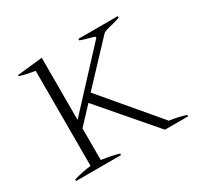

<svg xmlns="http://www.w3.org/2000/svg" viewBox="-115 -645 812 784"><g transform="rotate(-30 291.0 -253.0)"><path d="M563 -7V0H454L238 -251L165 -173V-24Q219 -16 247 -7V0H35V-7Q72 -19 117 -24V-472Q74 -479 46 -488V-493L165 -506V-213L394 -460Q398 -462 400 -469Q396 -473 364 -481Q357 -483 348.5 -485.5Q340 -488 333 -491V-498H519V-491Q509 -487 499.5 -484.5Q490 -482 483 -480Q447 -472 438 -465L267 -283L486 -24Q525 -19 563 -7Z"/></g></svg>

Font: Trirong ExtraLight
Style: Regular
Weight: 275
Designer: Katatrad Team
Foundry: CadsonDemak
Version: Version 1.001